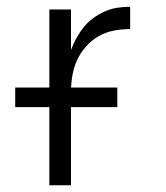

<svg xmlns="http://www.w3.org/2000/svg" viewBox="-20 -548 490 568"><path d="M126 0V-520H190V-400Q197 -419 206.5 -436Q216 -453 228 -468Q240 -483 256 -494.5Q272 -506 289.5 -514Q307 -522 326.5 -525Q346 -528 365 -528V-462Q341 -462 317 -457.5Q293 -453 272 -441Q251 -429 234.5 -410.5Q218 -392 208 -370Q198 -348 194 -324Q190 -300 190 -276V0ZM327 -231H25V-289H327Z"/></svg>

Font: Iosevka Aile Light
Style: Regular
Weight: 300
Designer: Belleve Invis
Foundry: Belleve Invis
Version: Version 27.3.5; ttfautohint (v1.8.4)